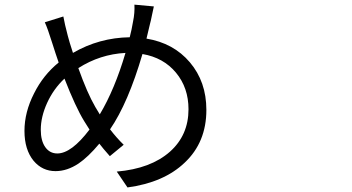

<svg xmlns="http://www.w3.org/2000/svg" viewBox="-20 -781 1540 839"><path d="M537.1 38.1 490.2 -31.2Q638.7 -43.9 722.7 -118.2Q803.7 -190.4 803.7 -303.7Q803.7 -397.5 749 -463.4Q694.3 -529.3 602.5 -544.9Q540 -331.1 460.9 -215.8Q490.2 -177.7 520.5 -148.4L460 -98.6Q428.7 -133.8 414.1 -153.3Q365.2 -94.7 323.2 -66.4Q273.4 -33.2 222.7 -33.2Q165 -33.2 127 -78.1Q86.9 -127 86.9 -209Q86.9 -291 128.9 -373Q168.9 -453.1 236.3 -507.8Q222.7 -546.9 207 -596.7Q188.5 -656.2 175.8 -683.6L256.8 -709Q262.7 -675.8 276.4 -624Q282.2 -600.6 298.8 -549.8Q413.1 -616.2 546.9 -618.2Q555.7 -652.3 561.5 -687.5Q569.3 -724.6 567.4 -760.7L652.3 -752.9Q649.4 -741.2 644 -714.4Q638.7 -687.5 635.7 -677.7Q626 -634.8 620.1 -612.3Q738.3 -592.8 809.6 -508.8Q881.8 -423.8 881.8 -300.8Q881.8 -159.2 787.1 -70.3Q696.3 16.6 537.1 38.1ZM230.5 -110.4Q292 -110.4 371.1 -214.8Q363.3 -226.6 347.7 -252Q310.5 -312.5 261.7 -437.5Q213.9 -392.6 186 -331.5Q158.2 -270.5 158.2 -213.9Q158.2 -166 177.7 -138.2Q197.3 -110.4 230.5 -110.4ZM416 -281.2Q481.4 -390.6 528.3 -549.8Q417 -543.9 322.3 -483.4Q361.3 -374 396.5 -313.5Q402.3 -302.7 416 -281.2Z"/></svg>

Font: Bpmf GenYo Gothic R
Style: R
Weight: 400
Foundry: But Ko
Version: Version 1.320